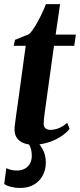

<svg xmlns="http://www.w3.org/2000/svg" viewBox="-28 -690 387 930"><path d="M194 -183.5Q191 -161 188.5 -143.5Q186 -126 184.8 -113Q183.5 -100 183.5 -90.5Q183.5 -75.5 192.5 -68.2Q201.5 -61 215.5 -61Q238 -61 259.5 -70.5Q281 -80 297.5 -95.5L309 -65.5Q291 -43.5 263.2 -26.2Q235.5 -9 202 1Q168.5 11 131.5 11Q91 11 65.8 -9Q40.5 -29 42.5 -69.5Q43 -74.5 44 -83.5Q45 -92.5 46.8 -106.2Q48.5 -120 51.2 -139.8Q54 -159.5 58 -186.5L96.5 -468H38.5L44.5 -497L113.5 -525Q127.5 -539 143 -564.5Q158.5 -590 172.2 -618.8Q186 -647.5 194.5 -670H263L241.5 -522.5H339.5L331.5 -468H233.5ZM68.5 220.5Q47 220.5 26.8 215.5Q6.5 210.5 -7.5 201.5L2.5 124.5Q12.5 129.5 25.8 132.8Q39 136 55.5 136Q76 135.5 91.8 127.2Q107.5 119 116.5 103.5Q125.5 88 126 66Q126 38 117.5 19.5Q109 1 100.5 -12L130.5 -13.5L145.5 -12Q164.5 7.5 179.2 34.5Q194 61.5 194 97Q194 131 179.5 159Q165 187 137 203.8Q109 220.5 68.5 220.5Z"/></svg>

Font: Merriweather 96pt
Style: Bold Italic
Weight: 700
Italic angle: -7.8°
Version: Version 2.101